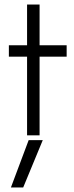

<svg xmlns="http://www.w3.org/2000/svg" viewBox="-20 -595 326 844"><path d="M99 -396H19V-346H99V0H154V-346H273V-396H154V-575H99ZM106 21C79 92 55 158 28 229H82L168 21Z"/></svg>

Font: Josefin Sans
Style: Regular
Weight: 400
Designer: Santiago Orozco
Foundry: Typemade
Version: 1.000